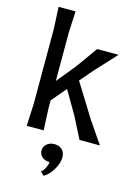

<svg xmlns="http://www.w3.org/2000/svg" viewBox="-155 -881 891 1247"><g transform="rotate(15 290.5 -257.5)"><path d="M570 0H433L359 -145L269 -299L185 -200V-150L192 0H78L85 -150V-655L78 -800H192L185 -655V-330L287 -455L391 -600H535L401 -455L330 -372L471 -145ZM355 138Q355 176 329.5 220Q304 264 268 285L244 263L246 260Q259 251 270 229Q281 207 282 189H281Q251 189 231.5 172Q212 155 212 129Q212 103 232.5 85.5Q253 68 283 68Q316 68 335.5 87Q355 106 355 138Z"/></g></svg>

Font: Farro
Style: Regular
Weight: 400
Designer: Aceler Chua
Foundry: Grayscale Limited
Version: Version 1.101